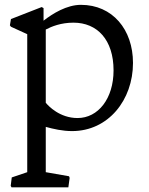

<svg xmlns="http://www.w3.org/2000/svg" viewBox="-20 -532 624 805"><path d="M171.9 0C204.1 8.8 242.2 17.6 282.2 17.6C434.1 17.6 537.6 -112.8 537.6 -268.1C537.6 -408.2 451.7 -511.7 319.3 -511.7C259.8 -511.7 200.7 -475.1 162.6 -445.3V-498L154.8 -502.4L25.9 -452.1L21.5 -425.8L25.9 -419.9L94.2 -388.7V189.9L29.3 211.9L24.9 247.1L28.3 253.4H266.6L272 213.9L269.5 207L171.9 189.9ZM171.9 -101.1V-408.2C196.3 -420.9 235.4 -437 288.1 -437C387.2 -437 456.1 -365.7 456.1 -236.8C456.1 -118.7 391.6 -37.1 305.2 -37.1C230.5 -37.1 183.1 -87.4 171.9 -101.1Z"/></svg>

Font: Trykker
Style: Regular
Weight: 400
Designer: Magnus Gaarde
Foundry: Magnus Gaarde
Version: Version 1.001